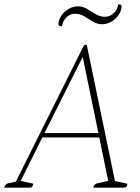

<svg xmlns="http://www.w3.org/2000/svg" viewBox="-51 -860 640 880"><path d="M-31 0Q-28 -17 -13 -20L22 -28L330 -645Q335 -655 342 -655Q347 -655 347 -653L476 -30L533 -18Q532 -8 528.5 -4Q525 0 515 0H377Q380 -17 395 -20L445 -31L404 -230H143L44 -31L102 -18Q100 -8 96.5 -4Q93 0 83 0ZM153 -250H400L328 -599ZM233 -740Q217 -740 217 -748Q217 -769 230 -788Q243 -807 263.5 -819Q284 -831 306 -831Q329 -831 348.5 -819Q368 -807 388 -795Q408 -783 430 -783Q452 -783 469.5 -799Q487 -815 491 -840Q506 -840 506 -832Q506 -811 493 -792Q480 -773 460 -761Q440 -749 417 -749Q395 -749 375 -761Q355 -773 335.5 -785Q316 -797 293 -797Q271 -797 254 -781Q237 -765 233 -740Z"/></svg>

Font: Petrona Thin
Style: Italic
Weight: 100
Italic angle: -9°
Designer: Ringo R. Seeber
Foundry: Ringo R. Seeber
Version: Version 2.001; ttfautohint (v1.8.3)